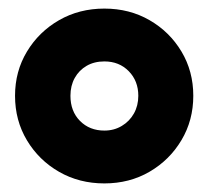

<svg xmlns="http://www.w3.org/2000/svg" viewBox="-20 -730 485 447"><path d="M223 -303Q164.5 -303 117.5 -330Q70.5 -357 42.8 -403.2Q15 -449.5 15 -507Q15 -564 42.8 -610Q70.5 -656 117.5 -683Q164.5 -710 223 -710Q281.5 -710 328.2 -683Q375 -656 402.5 -610Q430 -564 430 -507Q430 -450 402.5 -403.8Q375 -357.5 328.2 -330.2Q281.5 -303 223 -303ZM223 -426Q245.5 -426 263.5 -436.8Q281.5 -447.5 291.8 -465.8Q302 -484 302 -507Q302 -541.5 279.8 -564.2Q257.5 -587 223 -587Q199.5 -587 181.8 -576.8Q164 -566.5 154 -548.5Q144 -530.5 144 -507Q144 -471 166.2 -448.5Q188.5 -426 223 -426Z"/></svg>

Font: Geologica Cursive Black
Style: Regular
Weight: 900
Designer: Sindre Bremnes, Frode Helland
Foundry: Monokrom Skriftforlag AS
Version: Version 1.010;gftools[0.9.28]